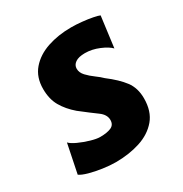

<svg xmlns="http://www.w3.org/2000/svg" viewBox="-138 -672 754 789"><g transform="rotate(-30 238.5 -278.0)"><path d="M189 8Q161 8 128 3.2Q95 -1.5 67.2 -9.2Q39.5 -17 27 -26L55 -163Q64.5 -152.5 89 -141.2Q113.5 -130 140.8 -122Q168 -114 185 -114Q218 -114 237 -122.5Q256 -131 256 -154Q256 -179.5 229 -199Q202 -218.5 154 -256Q119 -286 99.5 -320Q80 -354 80 -402Q80 -457.5 111 -493.5Q142 -529.5 193.2 -546.8Q244.5 -564 306 -564Q330 -564 357 -561.2Q384 -558.5 405.8 -554.2Q427.5 -550 436 -546L417 -400Q402 -416 368.5 -430Q335 -444 302 -444Q272 -444 256.5 -433.2Q241 -422.5 241 -405Q241 -386.5 256.2 -370.2Q271.5 -354 290.8 -340Q310 -326 322 -314Q369.5 -278 394.8 -244.5Q420 -211 420 -162Q420 -100.5 388.5 -63.2Q357 -26 304.5 -9Q252 8 189 8Z"/></g></svg>

Font: Merriweather Sans ExtraBold
Style: Italic
Weight: 800
Italic angle: -7.5°
Designer: Eben Sorkin
Foundry: Eben Sorkin
Version: Version 2.001; ttfautohint (v1.8.3)